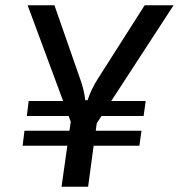

<svg xmlns="http://www.w3.org/2000/svg" viewBox="-20 -710 680 730"><path d="M403 -326H534L526 -269H366L348 -242L344 -213H518L510 -156H336L315 0H214L236 -156H66L73 -213H244L249 -247L241 -269H82L89 -326H220L85 -690H187L285 -409Q300 -368 304 -329H313Q326 -370 353 -412L530 -690H640Z"/></svg>

Font: Exo 2.0 Medium
Style: Italic
Weight: 500
Italic angle: -8°
Designer: Natanael Gama
Version: Version 1.001;PS 001.001;hotconv 1.0.70;makeotf.lib2.5.58329